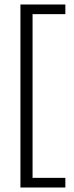

<svg xmlns="http://www.w3.org/2000/svg" viewBox="-20 -720 331 855"><path d="M71 -700H271V-657H125V72H271V115H71Z"/></svg>

Font: Sarabun ExtraLight
Style: Regular
Weight: 275
Designer: Suppakit Chalermlarp | Katatrad Co.,Ltd.
Foundry: Cadson Demak Co.,Ltd.
Version: Version 1.000; ttfautohint (v1.6)